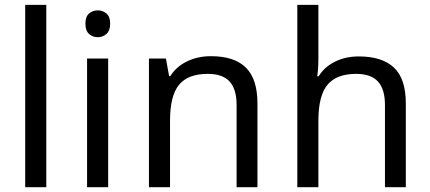

<svg xmlns="http://www.w3.org/2000/svg" viewBox="-20 -780 1792 800"><path d="M172.9 0H85V-759.8H172.9Z M430.7 0H342.8V-536.1H430.7ZM335.9 -681.2Q335.9 -710.4 350.8 -723.6Q365.7 -736.8 387.7 -736.8Q408.2 -736.8 423.6 -723.6Q439 -710.4 439 -681.2Q439 -652.3 423.6 -638.7Q408.2 -625 387.7 -625Q365.7 -625 350.8 -638.7Q335.9 -652.3 335.9 -681.2Z M965.8 0V-342.8Q965.8 -408.2 936.8 -440.2Q907.7 -472.2 845.7 -472.2Q763.2 -472.2 725.8 -426.5Q688.5 -380.9 688.5 -277.8V0H600.6V-536.1H671.4L684.6 -462.9H689.5Q714.4 -502.4 759.3 -524.2Q804.2 -545.9 858.4 -545.9Q957 -545.9 1004.9 -498Q1052.7 -450.2 1052.7 -349.1V0Z M1584 0V-342.8Q1584 -408.2 1554.9 -440.2Q1525.9 -472.2 1463.9 -472.2Q1382.3 -472.2 1344.5 -426.8Q1306.6 -381.3 1306.6 -276.9V0H1218.8V-759.8H1306.6V-537.1Q1306.6 -493.2 1301.8 -461.9H1307.6Q1331.5 -501 1375.5 -522.9Q1419.4 -544.9 1474.6 -544.9Q1572.3 -544.9 1621.6 -498.3Q1670.9 -451.7 1670.9 -349.1V0Z"/></svg>

Font: NotoPenekeko
Style: Regular
Weight: 400
Designer: Monotype Design team
Foundry: Monotype Imaging Inc.
Version: Version 1.04